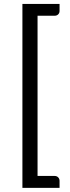

<svg xmlns="http://www.w3.org/2000/svg" viewBox="-20 -786 346 951"><path d="M166 -708V85.5H250.5Q261.5 85.5 268.2 92.5Q275 99.5 275 109.5V144.5H91V-766.5H275V-731.5Q275 -721.5 268.2 -714.8Q261.5 -708 250.5 -708Z"/></svg>

Font: Lato
Style: Regular
Weight: 400
Designer: Lukasz Dziedzic with Adam Twardoch and Botio Nikoltchev
Foundry: tyPoland Lukasz Dziedzic
Version: Version 2.015; 2015-08-06; http://www.latofonts.com/